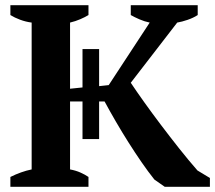

<svg xmlns="http://www.w3.org/2000/svg" viewBox="-20 -720 830 740"><path d="M484 -700H742V-662Q725 -651 703 -643.5Q681 -636 663 -633L484 -401Q506 -368 536 -326Q566 -284 600 -239Q634 -194 670 -148.5Q706 -103 741 -63L789 -34V0H615L575 -28Q551 -58 525.5 -95Q500 -132 475 -171.5Q450 -211 426.5 -251.5Q403 -292 383 -329H362V-184H298V-329H250V-67Q272 -63 290 -55Q308 -47 321 -38V0H20V-38Q40 -48 61 -55.5Q82 -63 102 -67V-633Q79 -636 57.5 -644Q36 -652 20 -662V-700H321V-662Q308 -654 289.5 -646Q271 -638 250 -633V-378L298 -383V-531H362V-388L399 -392L557 -633Q537 -637 517.5 -645.5Q498 -654 484 -662Z"/></svg>

Font: PT Serif
Style: Bold
Weight: 700
Designer: A.Korolkova, O.Umpeleva, V.Yefimov
Foundry: ParaType Ltd
Version: Version 1.000W OFL; ttfautohint (v1.6)